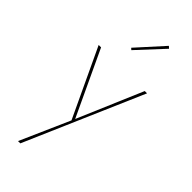

<svg xmlns="http://www.w3.org/2000/svg" viewBox="-303 -730 1069 1069"><g transform="rotate(45 231.5 -195.5)"><path d="M422 -407 120 289H102L231 -3L41 -407H60L240 -23L404 -407ZM180 -524 321 -680 333 -669 190 -515Z"/></g></svg>

Font: Ysabeau Thin
Style: Regular
Weight: 200
Designer: Christian Thalmann (Catharsis Fonts)
Version: Version 0.003